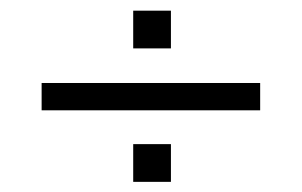

<svg xmlns="http://www.w3.org/2000/svg" viewBox="-20 -546 580 369"><path d="M308.5 -453V-525.5H236V-453ZM480 -334V-386.5H60V-334ZM308.5 -196.5V-269H236V-196.5Z"/></svg>

Font: Vela Sans Light
Style: Regular
Weight: 300
Designer: Principal design: Mikhail Sharanda - project Manrope.
Design modification: Ravid Balaliev
Foundry: Mikhail Sharanda
Version: Version 1.001